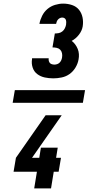

<svg xmlns="http://www.w3.org/2000/svg" viewBox="-20 -873 540 1061"><path d="M438 -305H50L62 -375H450ZM275 -440Q250 -440 227 -445Q204 -450 186 -463.5Q168 -477 160.5 -499.5Q153 -522 157 -546V-551H249V-550Q248 -542 250 -535.5Q252 -529 256 -524.5Q260 -520 267 -518Q274 -516 281 -516Q289 -516 297 -519Q305 -522 310.5 -528Q316 -534 319 -541.5Q322 -549 323 -556Q325 -568 322.5 -579.5Q320 -591 312.5 -598.5Q305 -606 293.5 -608.5Q282 -611 270 -611L283 -688Q293 -688 304 -690Q315 -692 324 -699Q333 -706 338 -716Q343 -726 345 -736Q346 -743 346 -750Q346 -757 344 -763Q342 -769 336.5 -772.5Q331 -776 324 -776Q317 -776 311 -773Q305 -770 300.5 -765Q296 -760 293.5 -753.5Q291 -747 290 -741H198V-742Q202 -764 213 -786Q224 -808 242.5 -823.5Q261 -839 284 -846Q307 -853 329 -853Q355 -853 378.5 -845Q402 -837 416.5 -819Q431 -801 436 -777Q441 -753 437 -727Q433 -703 416 -681Q399 -659 376 -647Q387 -639 395.5 -627.5Q404 -616 409.5 -602.5Q415 -589 416 -574Q417 -559 414 -544Q410 -521 397 -499.5Q384 -478 364.5 -464Q345 -450 321 -445Q297 -440 275 -440ZM169 168 184 76H55L68 -1L232 -236H321L157 -1H197L206 -57H299L290 -1H317L304 76H277L262 168Z"/></svg>

Font: Iosevka Heavy Oblique
Style: Regular
Weight: 900
Italic angle: -9°
Monospace: yes
Designer: Belleve Invis
Foundry: Belleve Invis
Version: Version 32.5.0; ttfautohint (v1.8.4)